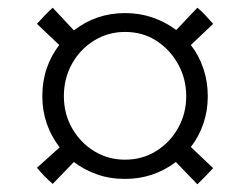

<svg xmlns="http://www.w3.org/2000/svg" viewBox="-20 -561 633 499"><path d="M305 -96Q265 -96 231.5 -108Q198 -120 172 -140L117 -83Q94 -103 76 -125L135 -178Q90 -237 90 -311Q90 -350 101.5 -383.5Q113 -417 134 -444L76 -499Q85 -509 95.5 -520Q106 -531 117 -541L172 -482Q230 -527 305 -527Q343 -527 376.5 -515.5Q410 -504 438 -483L493 -541Q504 -532 514 -521Q524 -510 534 -499L476 -444Q497 -417 508.5 -383Q520 -349 520 -311Q520 -273 508.5 -239.5Q497 -206 476 -179L534 -124Q525 -114 514.5 -103.5Q504 -93 493 -82L437 -140Q379 -96 305 -96ZM305 -146Q350 -146 386 -168.5Q422 -191 443 -228.5Q464 -266 464 -311Q464 -356 443 -394Q422 -432 386.5 -455Q351 -478 305 -478Q261 -478 224.5 -455.5Q188 -433 167 -395Q146 -357 146 -311Q146 -265 167.5 -227.5Q189 -190 225 -168Q261 -146 305 -146Z"/></svg>

Font: Tiro Bangla
Style: Italic
Weight: 400
Italic angle: -11°
Designer: Bangla: John Hudson & Fiona Ross, assisted by Neelakash Kshetrimayum. Latin: John Hudson with Paul Hanslow, assisted by 
Foundry: Tiro Typeworks Ltd.
Version: Version 1.60